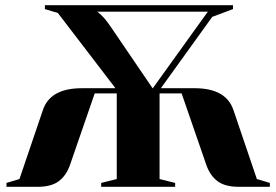

<svg xmlns="http://www.w3.org/2000/svg" viewBox="-20 -720 1065 740"><path d="M5 -15 55 -30 145 -295Q173 -380 295 -380H425L203 -670L153 -685V-700H878V-685L798 -655L600 -380H730Q852 -380 880 -295L970 -30L1020 -15V0H900Q847 0 818 -22Q789 -44 775 -85L680 -360H595V-30L655 -15V0H370V-15L430 -30V-360H345L250 -85Q236 -44 207 -22Q178 0 125 0H5ZM569 -380 781 -675H355Q381 -656 408 -615L568 -380Z"/></svg>

Font: Yeseva One
Style: Regular
Weight: 400
Designer: Jovanny Lemonad
Foundry: Jovanny Lemonad
Version: Version 2.000